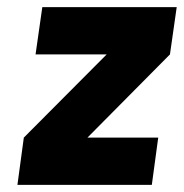

<svg xmlns="http://www.w3.org/2000/svg" viewBox="-20 -520 517 540"><path d="M29 0H407L425 -133H226L458 -367L477 -500H99L80 -367H280L47 -133Z"/></svg>

Font: Unageo
Style: Bold-Italic
Weight: 700
Designer: Richard Sepsi
Foundry: Richard Sepsi
Version: Version 2.000